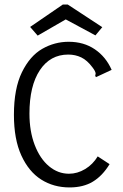

<svg xmlns="http://www.w3.org/2000/svg" viewBox="-20 -811 540 841"><path d="M41 -308Q41 -423 76 -494.5Q111 -566 165 -597Q219 -628 281 -628Q347 -628 395.5 -595Q444 -562 469 -505L409 -477L400 -473L397 -480L399 -488Q399 -498 385 -516Q362 -547 336 -559.5Q310 -572 279 -572Q200 -572 154.5 -503.5Q109 -435 109 -313Q109 -236 132 -176Q155 -116 194.5 -83Q234 -50 282 -50Q319 -50 353 -70.5Q387 -91 408 -126L460 -92Q429 -41 387 -15.5Q345 10 285 10Q215 10 160.5 -24.5Q106 -59 73.5 -130Q41 -201 41 -308ZM112 -693 255 -791H277L428 -692L398 -656L268 -726L145 -655Z"/></svg>

Font: Vazir Code FD
Style: Code-FD
Weight: 400
Foundry: DejaVu fonts team - Redesigned by Saber Rastikerdar
Version: Version 1.1.2